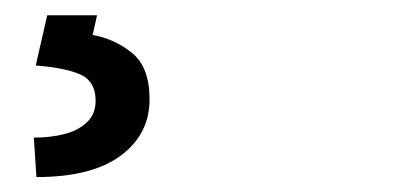

<svg xmlns="http://www.w3.org/2000/svg" viewBox="-20 -20 528 252"><path d="M107.4 0 101.6 25.9Q129.9 30.8 153.1 49.3Q176.3 67.9 176.3 110.4Q176.3 156.2 138.4 184.3Q100.6 212.4 27.8 212.4L24.4 160.6Q46.9 160.6 65.2 155.8Q83.5 150.9 94.5 140.1Q105.5 129.4 105.5 112.3Q105.5 87.4 86.7 78.4Q67.9 69.3 26.9 65.9L42 0Z"/></svg>

Font: Heebo
Style: Regular
Weight: 400
Designer: Oded Ezer
Foundry: Ezer Type House
Version: Version 3.100